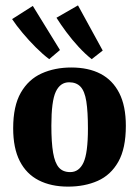

<svg xmlns="http://www.w3.org/2000/svg" viewBox="-20 -684 518 714"><path d="M307 -206Q307 -269 301 -307Q295 -345 279.5 -361.5Q264 -378 237 -378Q204 -378 187.5 -343Q171 -308 171 -217Q171 -154 177.5 -116Q184 -78 199 -61Q214 -44 241 -44Q274 -44 290.5 -79.5Q307 -115 307 -206ZM29 -207Q29 -290 57.5 -339.5Q86 -389 135 -411Q184 -433 245 -433Q309 -433 354 -409.5Q399 -386 423.5 -338Q448 -290 448 -216Q448 -132 420 -82.5Q392 -33 343.5 -11.5Q295 10 233 10Q170 10 124 -13.5Q78 -37 53.5 -85Q29 -133 29 -207ZM362 -496 321 -464Q297 -483 272.5 -509.5Q248 -536 226.5 -565Q205 -594 190 -618L270 -664ZM203 -498 163 -464Q139 -482 113 -508Q87 -534 64 -561.5Q41 -589 25 -613L102 -662Z"/></svg>

Font: Yrsa
Style: Regular
Weight: 400
Designer: Anna Giedrys (Yrsa+Rasa design), David Brezina (Yrsa art-direction, Rasa art-direction, design)
Foundry: Rosetta Type Foundry
Version: Version 2.004